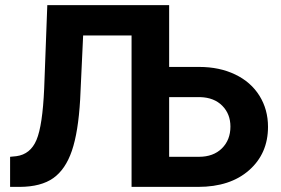

<svg xmlns="http://www.w3.org/2000/svg" viewBox="-20 -731 1098 751"><path d="M641.6 -469.2H759.3Q838.4 -469.2 899.9 -439.7Q961.4 -410.2 994.9 -356.4Q1028.3 -302.7 1028.3 -234.9Q1028.3 -130.4 954.3 -65.2Q880.4 0 754.9 0H494.6V-592.3H305.2L293.5 -341.3Q286.1 -214.4 261.2 -141.4Q236.3 -68.4 188.5 -34.4Q140.6 -0.5 57.6 0H19.5V-117.7L43.9 -120.1Q99.1 -127.4 122.8 -183.8Q146.5 -240.2 152.8 -384.8L165 -710.9H641.6ZM641.6 -351.1V-117.7H758.3Q814.5 -117.7 847.9 -150.6Q881.3 -183.6 881.3 -235.8Q881.3 -285.2 849.4 -317.4Q817.4 -349.6 763.2 -351.1Z"/></svg>

Font: Roboto
Style: Bold
Weight: 700
Designer: Google
Version: Version 2.134; 2016; ttfautohint (v1.6)